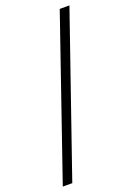

<svg xmlns="http://www.w3.org/2000/svg" viewBox="-202 -800 629 912"><g transform="rotate(-20 112.0 -344.0)"><path d="M-50 55 225 -743H274L-2 55Z"/></g></svg>

Font: Saira Ultra Condensed Light
Style: Italic
Weight: 300
Width: 1
Italic angle: -12°
Designer: Hector Gatti with collaboration of the Omnibus-Type team
Foundry: Omnibus-Type
Version: Version 1.001; ttfautohint (v1.8)